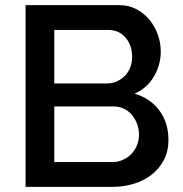

<svg xmlns="http://www.w3.org/2000/svg" viewBox="-20 -730 715 750"><path d="M638 -183Q638 -140 620.5 -106Q603 -72 573.5 -48.5Q544 -25 504 -12.5Q464 0 419 0H80V-710H446Q483 -710 513 -694Q543 -678 564 -652.5Q585 -627 596.5 -594.5Q608 -562 608 -529Q608 -477 581.5 -431.5Q555 -386 506 -364Q567 -346 602.5 -298.5Q638 -251 638 -183ZM523 -204Q523 -226 515.5 -246Q508 -266 495.5 -281Q483 -296 465 -305Q447 -314 426 -314H192V-97H419Q441 -97 460 -105.5Q479 -114 493 -128.5Q507 -143 515 -162.5Q523 -182 523 -204ZM192 -613V-404H398Q419 -404 436.5 -412Q454 -420 467.5 -433.5Q481 -447 488.5 -466Q496 -485 496 -508Q496 -554 470 -583.5Q444 -613 404 -613Z"/></svg>

Font: IngvarSans
Style: Regular
Weight: 600
Version: Version 3.000